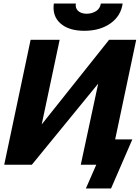

<svg xmlns="http://www.w3.org/2000/svg" viewBox="-20 -936 794 1091"><path d="M4 0 154 -710H319L217 -229L600 -710H754L604 0H439L538 -461L161 0ZM459 -761Q371 -761 323.5 -803Q276 -845 286 -916H411Q407 -889 424.5 -873.5Q442 -858 472 -858Q503 -858 526 -873Q549 -888 553 -916H677Q667 -845 607.5 -803Q548 -761 459 -761ZM468 135 527 0H440L470 -144H732L611 135Z"/></svg>

Font: Raleway ExtraBold
Style: Italic
Weight: 800
Italic angle: -12°
Designer: Matt McInerney, Pablo Impallari, Rodrigo Fuenzalida
Foundry: Matt McInerney, Pablo Impallari, Rodrigo Fuenzalida
Version: Version 4.026